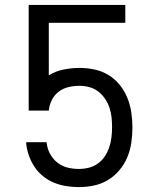

<svg xmlns="http://www.w3.org/2000/svg" viewBox="-20 -755 640 783"><path d="M302 8Q276 8 250.5 4Q225 0 201.5 -9.5Q178 -19 157.5 -35Q137 -51 122.5 -72Q108 -93 99 -117.5Q90 -142 87 -167V-175H170L172 -162Q176 -140 188 -121Q200 -102 218 -89Q236 -76 257.5 -71Q279 -66 302 -66Q322 -66 342 -71Q362 -76 379 -88Q396 -100 407.5 -117.5Q419 -135 425.5 -154.5Q432 -174 434.5 -194.5Q437 -215 437 -235Q437 -256 435 -276Q433 -296 426.5 -315.5Q420 -335 408.5 -352Q397 -369 381 -381.5Q365 -394 345 -399.5Q325 -405 305 -405Q282 -405 260 -400Q238 -395 220 -381.5Q202 -368 191.5 -347.5Q181 -327 179 -304H97V-735H491V-662H179V-448Q207 -465 239.5 -471.5Q272 -478 305 -478Q336 -478 366 -471.5Q396 -465 422.5 -449Q449 -433 468.5 -408.5Q488 -384 499.5 -355.5Q511 -327 515.5 -296.5Q520 -266 520 -235Q520 -204 515.5 -173Q511 -142 499 -113.5Q487 -85 467 -61Q447 -37 420.5 -21Q394 -5 363.5 1.5Q333 8 302 8Z"/></svg>

Font: Iosevka Aile
Style: Regular
Weight: 400
Designer: Belleve Invis
Foundry: Belleve Invis
Version: Version 28.0.1; ttfautohint (v1.8.4)